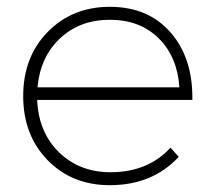

<svg xmlns="http://www.w3.org/2000/svg" viewBox="-20 -542 629 563"><path d="M302 -522Q415 -522 480.5 -446.5Q546 -371 544 -249H89Q93 -154 153 -95.5Q213 -37 304 -37Q414 -37 480 -109L504 -82Q427 1 302 1Q191 1 119.5 -72.5Q48 -146 48 -260Q48 -375 120 -448.5Q192 -522 302 -522ZM90 -286H506Q500 -376 445 -430Q390 -484 302 -484Q214 -484 156 -429.5Q98 -375 90 -286Z"/></svg>

Font: Montserrat Ultra Light
Style: Regular
Weight: 200
Designer: Julieta Ulanovsky
Foundry: Julieta Ulanovsky
Version: Version 3.100;PS 003.100;hotconv 1.0.88;makeotf.lib2.5.64775